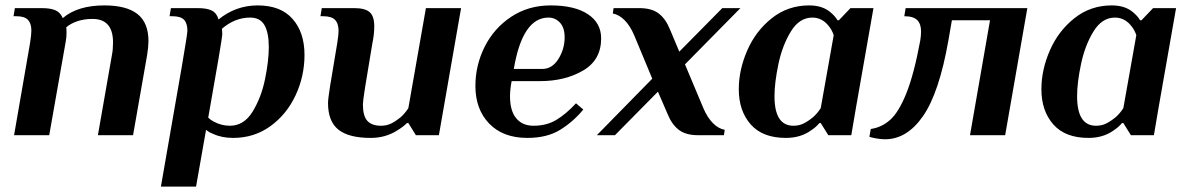

<svg xmlns="http://www.w3.org/2000/svg" viewBox="-20 -500 4397 710"><path d="M91 -340Q96 -372 96 -387Q96 -413 83.5 -426.5Q71 -440 40 -440H30L35 -470H134Q168 -470 186 -461.5Q204 -453 212 -433Q267 -480 366 -480Q448 -480 488.5 -448Q529 -416 529 -348Q529 -328 524 -296L472 0H342L394 -297Q398 -317 398 -343Q398 -430 322 -430Q291 -430 266 -421.5Q241 -413 225 -399Q226 -392 226 -379Q226 -361 223 -346L162 0H32Z M673 -386Q673 -414 660.5 -427Q648 -440 617 -440H607L612 -470H711Q746 -470 764 -460.5Q782 -451 788 -428Q852 -480 933 -480Q1018 -480 1062 -430Q1106 -380 1106 -297Q1106 -218 1073 -147.5Q1040 -77 980 -33.5Q920 10 842 10Q800 10 768 -5Q752 -11 742 -20L705 190H575Q631 -129 652 -252Q673 -375 673 -386ZM974 -326Q974 -379 958 -407Q942 -435 905 -435Q849 -435 801 -394V-389L802 -375Q802 -357 750 -65Q759 -56 771 -50Q799 -35 830 -35Q882 -35 914 -87Q946 -139 960 -207Q974 -275 974 -326Z M1193 -119Q1193 -133 1200.5 -181Q1208 -229 1227 -340Q1232 -372 1232 -385Q1232 -413 1219 -426.5Q1206 -440 1175 -440H1165L1170 -470H1290Q1330 -470 1347 -455Q1364 -440 1364 -403Q1364 -372 1357 -340Q1338 -227 1330 -176.5Q1322 -126 1322 -114Q1322 -71 1338.5 -53Q1355 -35 1389 -35Q1410 -35 1427 -43.5Q1444 -52 1462 -67Q1477 -80 1490 -100L1555 -470H1685L1603 0H1518L1490 -45H1485Q1471 -31 1448 -17Q1405 10 1351 10Q1270 10 1231.5 -20.5Q1193 -51 1193 -119Z M1738 -182Q1738 -259 1772.5 -327.5Q1807 -396 1870.5 -438Q1934 -480 2016 -480Q2105 -480 2154 -447.5Q2203 -415 2203 -358Q2203 -278 2136 -239Q2069 -200 1977 -200H1872Q1866 -169 1866 -144Q1866 -90 1889 -62.5Q1912 -35 1953 -35Q2001 -35 2037 -56.5Q2073 -78 2110 -118L2137 -95Q2100 -50 2051.5 -20Q2003 10 1930 10Q1840 10 1789 -43Q1738 -96 1738 -182ZM1985 -245Q2022 -245 2045 -282Q2068 -319 2068 -362Q2068 -398 2050.5 -416.5Q2033 -435 2008 -435Q1912 -435 1880 -245Z M2392 -209 2325 -370Q2310 -405 2289.5 -425.5Q2269 -446 2246 -450L2249 -470H2344Q2390 -470 2416 -450Q2442 -430 2458 -390L2492 -309L2651 -470H2718L2513 -262L2581 -100Q2596 -65 2616.5 -44.5Q2637 -24 2660 -20L2657 0H2562Q2516 0 2490 -20Q2464 -40 2448 -80L2413 -161L2254 0H2187Z M2712 -170Q2712 -242 2743.5 -314Q2775 -386 2834.5 -433Q2894 -480 2972 -480Q3024 -480 3054 -452Q3069 -439 3077 -425H3082L3125 -470H3210L3145 -100L3128 0H3043L3015 -45H3010Q2998 -30 2978 -17Q2940 10 2886 10Q2800 10 2756 -40Q2712 -90 2712 -170ZM2987 -67Q3002 -80 3015 -100L3063 -370Q3057 -388 3046 -402Q3021 -435 2984 -435Q2936 -435 2904.5 -383.5Q2873 -332 2858.5 -263Q2844 -194 2844 -144Q2844 -35 2914 -35Q2935 -35 2952 -43.5Q2969 -52 2987 -67Z M3195 6 3200 -23Q3241 -29 3272.5 -57.5Q3304 -86 3332 -156Q3360 -226 3383 -350Q3386 -368 3386 -384Q3386 -411 3372 -425.5Q3358 -440 3324 -440L3329 -470H3779L3697 0H3567L3641 -425H3500L3487 -350Q3453 -157 3393.5 -71Q3334 15 3253 15Q3238 15 3221 12Q3204 9 3195 6Z M3831 -170Q3831 -242 3862.5 -314Q3894 -386 3953.5 -433Q4013 -480 4091 -480Q4143 -480 4173 -452Q4188 -439 4196 -425H4201L4244 -470H4329L4264 -100L4247 0H4162L4134 -45H4129Q4117 -30 4097 -17Q4059 10 4005 10Q3919 10 3875 -40Q3831 -90 3831 -170ZM4106 -67Q4121 -80 4134 -100L4182 -370Q4176 -388 4165 -402Q4140 -435 4103 -435Q4055 -435 4023.5 -383.5Q3992 -332 3977.5 -263Q3963 -194 3963 -144Q3963 -35 4033 -35Q4054 -35 4071 -43.5Q4088 -52 4106 -67Z"/></svg>

Font: Philosopher
Style: Bold Italic
Weight: 700
Italic angle: -10°
Designer: Jovanny Lemonad
Foundry: Jovanny Lemonad
Version: Version 2.000